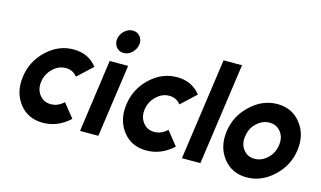

<svg xmlns="http://www.w3.org/2000/svg" viewBox="-88 -1000 2130 1276"><g transform="rotate(15 977.0 -361.5)"><path d="M342 -512Q239 -512 158 -436Q77 -360 62 -250Q47 -140 106 -64Q165 12 268 12Q370 12 452 -64L376 -159Q337 -121 287 -121Q238 -121 209 -159Q180 -197 188 -250Q196 -304 235 -341Q274 -379 323 -379Q373 -379 402 -341L504 -436Q444 -512 342 -512Z M522 0H648L719 -500H592ZM754 -655Q759 -687 740 -711Q721 -735 689 -735Q658 -735 632 -711Q607 -687 602 -655Q597 -624 616 -599Q635 -575 667 -575Q699 -575 724 -599Q749 -624 754 -655Z M1054 -512Q951 -512 870 -436Q789 -360 774 -250Q759 -140 818 -64Q877 12 980 12Q1082 12 1164 -64L1088 -159Q1049 -121 999 -121Q950 -121 921 -159Q892 -197 900 -250Q908 -304 947 -341Q986 -379 1035 -379Q1085 -379 1114 -341L1216 -436Q1156 -512 1054 -512Z M1322 -700 1223 0H1350L1449 -700Z M1725 -379Q1775 -379 1804 -341Q1832 -304 1824 -250Q1820 -223 1809 -200.5Q1798 -178 1778 -159Q1739 -121 1689 -121Q1640 -121 1611 -159Q1583 -196 1591 -250Q1595 -277 1606 -300Q1617 -323 1637 -341Q1676 -379 1725 -379ZM1744 -512Q1643 -512 1561 -435Q1479 -359 1464 -250Q1449 -141 1508 -65Q1568 12 1670 12Q1772 12 1854 -65Q1936 -141 1951 -250Q1966 -359 1906 -435Q1847 -512 1744 -512Z"/></g></svg>

Font: Unageo
Style: Bold-Italic
Weight: 700
Designer: Richard Sepsi
Foundry: Richard Sepsi
Version: Version 2.000